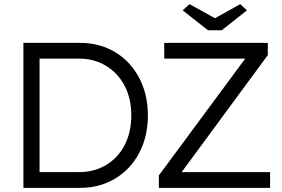

<svg xmlns="http://www.w3.org/2000/svg" viewBox="-20 -907 1361 927"><path d="M93 -700H367Q461 -700 535.5 -655.5Q610 -611 652 -531Q694 -451 694 -350Q694 -248 652 -168.5Q610 -89 535.5 -44.5Q461 0 367 0H93ZM362 -76Q435 -76 492.5 -110.5Q550 -145 582 -207Q614 -269 614 -350Q614 -431 581.5 -493Q549 -555 491.5 -589.5Q434 -624 362 -624H171V-76ZM747 -60 1164 -624H773V-700H1273V-641L857 -76H1284V0H747ZM1018 -819 1140 -887 1172 -857 1051 -761H984L862 -857L895 -887Z"/></svg>

Font: Lexend HM
Style: Regular
Weight: 400
Designer: Bonnie Shaver-Troup, Thomas Jockin, Octavio Pardo
Foundry: Lexend
Version: Version 1.091